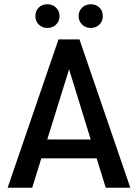

<svg xmlns="http://www.w3.org/2000/svg" viewBox="-20 -886 651 906"><path d="M436 -139H175L132 0H16L256 -700H355L595 0H479ZM408 -228 306 -559 203 -228ZM147 -810Q147 -835 163 -850.5Q179 -866 204 -866Q228 -866 244.5 -850Q261 -834 261 -810Q261 -786 244.5 -770Q228 -754 204 -754Q179 -754 163 -770Q147 -786 147 -810ZM351 -810Q351 -834 367.5 -850Q384 -866 408 -866Q433 -866 449 -850.5Q465 -835 465 -810Q465 -786 449 -770Q433 -754 408 -754Q384 -754 367.5 -770Q351 -786 351 -810Z"/></svg>

Font: Sarabun Medium
Style: Regular
Weight: 500
Designer: Suppakit Chalermlarp | Katatrad Co.,Ltd.
Foundry: Cadson Demak Co.,Ltd.
Version: Version 1.000; ttfautohint (v1.6)